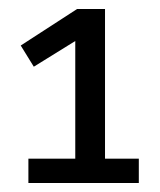

<svg xmlns="http://www.w3.org/2000/svg" viewBox="-20 -655 355 426"><path d="M288 -303V-249H43V-303H147V-564L55 -507L26 -554L151 -635H213V-303Z"/></svg>

Font: Gemunu Libre
Style: Regular
Weight: 400
Designer: Puspanada Ekanayake, Sola Matas, Pathum Egodawatta, Kosala Senevirathne
Foundry: mooniak
Version: Version 1.100